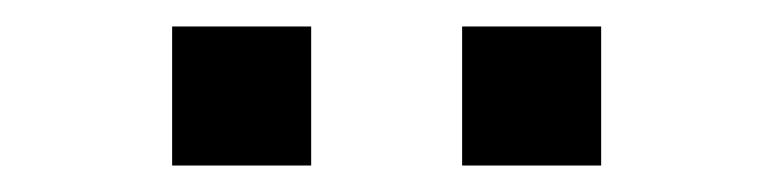

<svg xmlns="http://www.w3.org/2000/svg" viewBox="-20 -720 584 145"><path d="M110 -595V-700H215V-595ZM329 -595V-700H434V-595Z"/></svg>

Font: Quantico
Style: Regular
Weight: 400
Designer: Matt Desmond
Foundry: MADtype
Version: Version 2.002